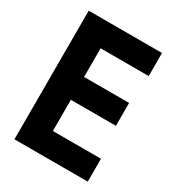

<svg xmlns="http://www.w3.org/2000/svg" viewBox="-172 -818 845 923"><g transform="rotate(30 250.0 -357.0)"><path d="M49 0H456V-127H189V-300H439V-427H189V-586H456V-714H49Z"/></g></svg>

Font: Noto Sans Mono ExtraCondensed ExtraBold
Style: Regular
Weight: 800
Width: 2
Designer: Monotype Design Team
Foundry: Monotype Imaging Inc.
Version: Version 2.014